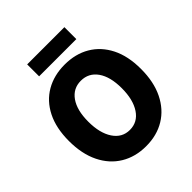

<svg xmlns="http://www.w3.org/2000/svg" viewBox="-249 -1103 1284 1284"><g transform="rotate(-45 393.0 -461.0)"><path d="M393 14Q292 14 215 -32.5Q138 -79 95 -166.5Q52 -254 52 -376Q52 -498 95 -583.5Q138 -669 215 -713.5Q292 -758 393 -758Q495 -758 571.5 -713Q648 -668 691 -583Q734 -498 734 -376Q734 -254 691 -166.5Q648 -79 571.5 -32.5Q495 14 393 14ZM393 -140Q467 -140 509.5 -204Q552 -268 552 -376Q552 -484 509.5 -544.5Q467 -605 393 -605Q320 -605 277.5 -544.5Q235 -484 235 -376Q235 -268 277.5 -204Q320 -140 393 -140ZM217 -823V-936H569V-823Z"/></g></svg>

Font: Source Han Sans CN Heavy
Style: Regular
Weight: 900
Designer: Ryoko NISHIZUKA 西塚涼子 (kana, bopomofo & ideographs); Paul D. Hunt (Latin, Greek & Cyrillic); Sandoll Communications 산돌커뮤니
Foundry: Adobe
Version: Version 2.000;hotconv 1.0.107;makeotfexe 2.5.65593